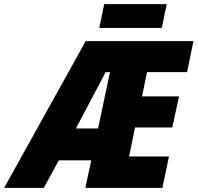

<svg xmlns="http://www.w3.org/2000/svg" viewBox="-81 -914 961 934"><path d="M402 -778H706L730 -894H426ZM-61 0H132L205 -134H363L334 0H709L741 -153H547L576 -294H757L790 -445H610L634 -563H829L860 -714H336ZM288 -289 433 -563H454L396 -289Z"/></svg>

Font: Noto Sans UI SemiCondensed Black
Style: Italic
Weight: 900
Width: 4
Italic angle: -372°
Designer: Monotype Design Team
Foundry: Monotype Imaging Inc.
Version: Version 1.901